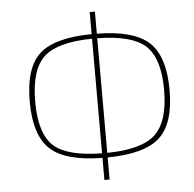

<svg xmlns="http://www.w3.org/2000/svg" viewBox="-55 -814 929 918"><g transform="rotate(-5 409.5 -355.0)"><path d="M434 -652Q611 -650 684 -583Q757 -515 757 -353Q757 -192 684 -126Q612 -60 434 -58V48H409V-58Q232 -60 159 -127Q86 -195 86 -357Q86 -519 159 -585Q231 -650 409 -652V-758H434ZM434 -80Q598 -82 664 -142Q731 -204 731 -357Q731 -509 664 -570Q599 -628 434 -630ZM409 -630Q245 -628 179 -569Q112 -508 112 -353Q112 -199 179 -139Q244 -82 409 -80Z"/></g></svg>

Font: Taylor Sans Thin
Style: Regular
Weight: 100
Italic angle: -8°
Designer: Natanael Gama
Version: Version 1.001 September 8, 2015